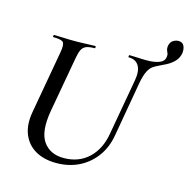

<svg xmlns="http://www.w3.org/2000/svg" viewBox="-112 -872 986 996"><g transform="rotate(15 381.0 -374.0)"><path d="M586 -501 534 -203Q522 -135 485.5 -86.5Q449 -38 395.5 -12Q342 14 276 14Q209 14 163 -13Q117 -40 97 -90Q77 -140 89 -208L149 -546Q157 -590 146.5 -601.5Q136 -613 94 -613Q90 -613 91 -619Q92 -625 93 -625Q116 -625 144.5 -623.5Q173 -622 203 -622Q237 -622 266 -623.5Q295 -625 316 -625Q318 -625 318 -619Q318 -613 316 -613Q286 -613 270 -606.5Q254 -600 246 -584Q238 -568 233 -539L179 -237Q160 -125 196.5 -73Q233 -21 306 -21Q387 -21 440 -71Q493 -121 507 -208L560 -507Q569 -558 552.5 -585.5Q536 -613 498 -613Q495 -613 496 -619Q497 -625 498 -625Q520 -625 543 -623.5Q566 -622 593 -622Q634 -622 660 -632.5Q686 -643 688 -667Q690 -678 686.5 -685.5Q683 -693 680 -701.5Q677 -710 679 -723Q683 -744 697 -753Q711 -762 726 -762Q748 -762 756 -745Q764 -728 761 -705Q756 -679 739 -661Q722 -643 700 -631.5Q678 -620 657 -610Q643 -604 629.5 -594.5Q616 -585 605 -563.5Q594 -542 586 -501Z"/></g></svg>

Font: Cormorant Garamond Light SemiBold
Style: Italic
Weight: 600
Italic angle: -10°
Version: Version 4.001